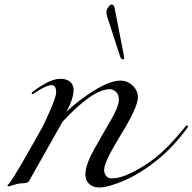

<svg xmlns="http://www.w3.org/2000/svg" viewBox="-20 -808 850 848"><path d="M529 -551Q529 -546 521 -546Q515 -546 510 -560L460 -714Q450 -741 450 -756Q450 -764 458 -776Q466 -788 474 -788Q483 -788 486 -773L525 -574Q529 -554 529 -551ZM305 -411Q305 -372 273 -314Q325 -364 395.5 -408Q466 -452 512 -452Q543 -452 566 -430Q589 -408 589 -378Q589 -335 514.5 -214Q440 -93 440 -58Q440 -42 449 -31Q458 -20 472 -20Q512 -20 566 -47.5Q620 -75 662 -108Q724 -156 798 -248Q802 -254 806 -254Q810 -254 810 -250Q810 -248 808 -244Q740 -152 670 -98Q599 -41 528.5 -10.5Q458 20 417 20Q391 20 374 4.5Q357 -11 357 -37Q357 -78 394 -145Q431 -212 468 -274.5Q505 -337 505 -369Q505 -390 492.5 -402Q480 -414 465 -414Q389 -414 256 -270L108 -8Q105 -3 98.5 -1Q92 1 79 1.5Q66 2 57 4Q45 7 33 11Q21 15 17 15Q13 15 13 11Q13 10 14.5 8.5Q16 7 19 4Q22 1 25 -3Q38 -21 76 -86Q139 -195 168 -248Q184 -279 206 -331Q228 -383 228 -400Q228 -432 208 -432Q185 -432 134 -398Q125 -392 124 -392Q120 -392 120 -396Q120 -400 126 -404Q201 -460 246 -460Q275 -460 290 -446.5Q305 -433 305 -411Z"/></svg>

Font: Miama Nueva
Style: Medium
Weight: 400
Italic angle: -28°
Version: Version 1.0